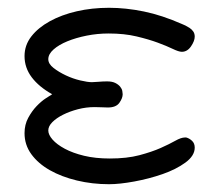

<svg xmlns="http://www.w3.org/2000/svg" viewBox="-20 -462 565 493"><path d="M43 -120Q43 -142 52.5 -159.5Q62 -177 74 -189.5Q86 -202 97.5 -209.5Q109 -217 114 -220Q80 -239 61.5 -263.5Q43 -288 43 -318Q43 -346 60.5 -368.5Q78 -391 108 -407.5Q138 -424 177 -433Q216 -442 260 -442Q303 -442 349.5 -432.5Q396 -423 448 -400Q451 -399 456 -396.5Q461 -394 466.5 -390.5Q472 -387 476 -381.5Q480 -376 480 -368Q480 -357 470.5 -343Q461 -329 447 -329Q439 -329 423.5 -336.5Q408 -344 385 -352.5Q362 -361 330.5 -368.5Q299 -376 259 -376Q230 -376 202.5 -370.5Q175 -365 153 -356Q131 -347 117.5 -335Q104 -323 104 -310Q104 -298 117.5 -287.5Q131 -277 149 -268.5Q167 -260 186 -255.5Q205 -251 216 -251Q222 -251 233 -252Q244 -253 255 -253Q268 -253 276 -249Q284 -245 288.5 -239.5Q293 -234 294 -228.5Q295 -223 295 -220Q295 -210 286.5 -198Q278 -186 257 -186Q250 -186 242 -186.5Q234 -187 223 -187Q201 -187 180 -181.5Q159 -176 142 -167.5Q125 -159 114.5 -148.5Q104 -138 104 -127Q104 -116 115 -103.5Q126 -91 146.5 -80Q167 -69 196 -62Q225 -55 262 -55Q306 -55 338 -63.5Q370 -72 392.5 -82Q415 -92 430 -100.5Q445 -109 455 -109H458Q466 -107 473 -100.5Q480 -94 480 -83Q480 -62 456 -44.5Q432 -27 397.5 -15Q363 -3 325 4Q287 11 260 11Q217 11 177.5 1.5Q138 -8 108 -25Q78 -42 60.5 -66Q43 -90 43 -120Z"/></svg>

Font: CMU Typewriter Custom
Style: Regular
Weight: 500
Monospace: yes
Version: Version 0.7.0